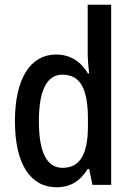

<svg xmlns="http://www.w3.org/2000/svg" viewBox="-20 -780 557 810"><path d="M219 10C280 10 320 -19 350 -67H356L370 0H449V-760H350V-552C350 -528 353 -499 356 -470H351C322 -520 276 -550 217 -550C109 -550 43 -450 43 -269C43 -88 108 10 219 10ZM244 -72C176 -72 144 -140 144 -269C144 -395 176 -465 243 -465C321 -465 351 -403 351 -275V-249C351 -130 318 -72 244 -72Z"/></svg>

Font: Noto Sans Kannada Condensed Medium
Style: Regular
Weight: 500
Width: 3
Designer: Jelle Bosma - Monotype Design Team
Foundry: Monotype Imaging Inc.
Version: Version 2.005